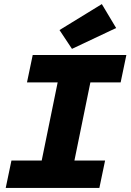

<svg xmlns="http://www.w3.org/2000/svg" viewBox="-20 -919 640 939"><path d="M8 0 36 -134H184L262 -516H112L140 -650H598L570 -516H422L344 -134H494L466 0ZM332 -680 271 -772 478 -899 548 -782Z"/></svg>

Font: Source Code Pro ExtraLight Black
Style: Italic
Weight: 900
Italic angle: -11°
Monospace: yes
Version: Version 1.016;hotconv 1.0.116;makeotfexe 2.5.65601